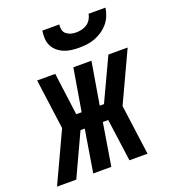

<svg xmlns="http://www.w3.org/2000/svg" viewBox="-176 -838 827 937"><g transform="rotate(-20 237.0 -370.0)"><path d="M429 0H335L305 -220H277L241 0H147L183 -220H161L59 0H-41L80 -260L45 -520H139L168 -300H196L233 -520H327L290 -300H312L415 -520H515L394 -260ZM293 -600Q273 -600 253 -602.5Q233 -605 215 -612.5Q197 -620 182.5 -632.5Q168 -645 159.5 -662Q151 -679 150 -699.5Q149 -720 152 -740H240Q238 -726 241 -712.5Q244 -699 254.5 -690.5Q265 -682 278 -678.5Q291 -675 305 -675Q319 -675 334 -678.5Q349 -682 361.5 -690.5Q374 -699 382 -712.5Q390 -726 392 -740H480Q477 -720 469 -699.5Q461 -679 446.5 -662Q432 -645 413.5 -632.5Q395 -620 375 -612.5Q355 -605 334 -602.5Q313 -600 293 -600Z"/></g></svg>

Font: Iosevka SS18
Style: Bold Italic
Weight: 700
Italic angle: -9°
Monospace: yes
Designer: Belleve Invis
Foundry: Belleve Invis
Version: Version 25.1.1; ttfautohint (v1.8.4)